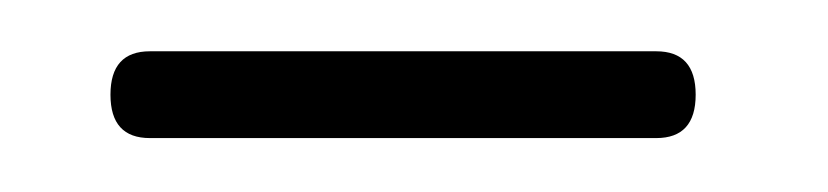

<svg xmlns="http://www.w3.org/2000/svg" viewBox="-20 -554 315 73"><path d="M22 -518Q22 -534.5 37 -534.5H229.5Q244.5 -534.5 244.5 -518Q244.5 -501.5 229.5 -501.5H37Q22 -501.5 22 -518Z"/></svg>

Font: Fraunces 144pt S050 Light
Style: Regular
Weight: 300
Version: Version 1.000; ttfautohint (v1.8.3)